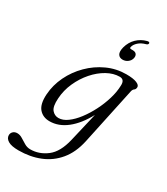

<svg xmlns="http://www.w3.org/2000/svg" viewBox="-270 -796 996 1146"><g transform="rotate(30 228.0 -223.0)"><path d="M375.5 3.5Q357 89 311.2 144Q265.5 199 199.5 225.5Q133.5 252 54.5 252Q5 252 -18 238Q-41 224 -41 202Q-41 187 -30.2 176.8Q-19.5 166.5 -2 166.5Q16.5 166.5 34.2 177.8Q52 189 71 200.2Q90 211.5 112 211.5Q172.5 211.5 224 172.2Q275.5 133 297.5 38.5L344 -159.5Q300.5 -78.5 245 -34.8Q189.5 9 127.5 9Q81.5 9 54.8 -22Q28 -53 32.5 -122Q37 -187.5 66.5 -248.8Q96 -310 144.8 -358.5Q193.5 -407 255.2 -435.2Q317 -463.5 385.5 -463.5Q433.5 -463.5 457.5 -453.5Q481.5 -443.5 480.5 -428.5Q480 -414.5 471 -408.5Q462 -402.5 459 -388.5ZM104.5 -135Q100.5 -77.5 118.8 -56Q137 -34.5 164 -34.5Q193.5 -34.5 224.5 -57Q255.5 -79.5 284.5 -117.5Q313.5 -155.5 337 -201.8Q360.5 -248 375 -296.5Q389.5 -345 390.5 -387.5Q393.5 -431 358.5 -431Q316 -431 272.5 -406.8Q229 -382.5 192.2 -340.5Q155.5 -298.5 131.8 -245.5Q108 -192.5 104.5 -135ZM345.5 -607Q365 -607 372.5 -596Q380 -585 376 -568.5Q371.5 -550.5 356 -539Q340.5 -527.5 321.5 -527.5Q299.5 -527.5 289.8 -543.5Q280 -559.5 288.5 -593Q299.5 -633.5 327 -660.2Q354.5 -687 394 -697.5Q409.5 -701 410.5 -691.5Q410.5 -681 396.5 -677.5Q367 -669.5 348.8 -652.8Q330.5 -636 326.5 -618.5Q323 -607 334.5 -607Z"/></g></svg>

Font: Fraunces 9pt Light
Style: Italic
Weight: 300
Italic angle: -16°
Version: Version 1.000;[0bf87f6ff]